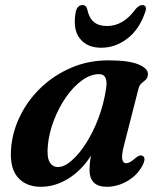

<svg xmlns="http://www.w3.org/2000/svg" viewBox="-20 -706 618 738"><path d="M456.5 -147Q446.5 -108 450 -93.2Q453.5 -78.5 465 -78.5Q478.5 -78.5 500 -98Q517 -112.5 528 -107Q543 -99.5 527.5 -69.5Q508 -32.5 469.8 -10.2Q431.5 12 390.5 12Q324 12 324 -54Q324 -65.5 325.2 -78.2Q326.5 -91 330 -108Q293 -50.5 242.2 -19.2Q191.5 12 137 12Q78.5 12 46.8 -26.2Q15 -64.5 23.5 -145Q30 -206.5 59.8 -265.2Q89.5 -324 139.2 -371Q189 -418 254.5 -446Q320 -474 397.5 -474Q475.5 -474 513.2 -458Q551 -442 548.5 -418.5Q547 -405.5 539.5 -399Q532 -392.5 524 -385.8Q516 -379 512.5 -366ZM164 -148.5Q159.5 -102 170.8 -83Q182 -64 202.5 -64Q227 -64 255.2 -88.5Q283.5 -113 310.5 -155Q337.5 -197 358 -250.8Q378.5 -304.5 387.5 -363.5Q397 -421 361 -421Q328 -421 295 -397Q262 -373 234.2 -333.2Q206.5 -293.5 187.8 -245.2Q169 -197 164 -148.5ZM391.5 -606Q454.5 -606 501.5 -671.5Q515 -686.5 527 -686.5Q536.5 -686.5 539.8 -679.2Q543 -672 538 -659.5Q516 -593.5 469.8 -558Q423.5 -522.5 369 -522.5Q314.5 -522.5 286.8 -558Q259 -593.5 271 -659.5Q276.5 -686.5 298 -686.5Q310.5 -686.5 315 -671.5Q322 -637 340.8 -621.5Q359.5 -606 391.5 -606Z"/></svg>

Font: Fraunces 9pt SemiBold
Style: Italic
Weight: 600
Italic angle: -16°
Version: Version 1.000;[b76b70a41]